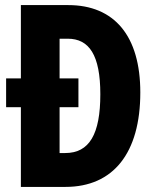

<svg xmlns="http://www.w3.org/2000/svg" viewBox="-20 -734 612 754"><path d="M248 -714H62V-426H4V-313H62V0H237C425 0 531 -133 531 -371C531 -593 429 -714 248 -714ZM246 -582C330 -582 374 -518 374 -364C374 -207 331 -133 236 -133H214V-313H288V-426H214V-582Z"/></svg>

Font: Noto Sans Arabic UI XCn XBd
Style: Regular
Weight: 800
Width: 2
Designer: Monotype Design Team, Nadine Chahine and Nizar Qandah
Foundry: Monotype Imaging Inc.
Version: Version 2.010